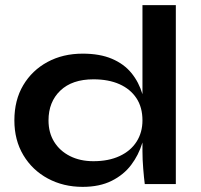

<svg xmlns="http://www.w3.org/2000/svg" viewBox="-20 -717 785 748"><path d="M302 11Q227 11 166.5 -21.5Q106 -54 71 -112.5Q36 -171 36 -248Q36 -327 70.5 -385Q105 -443 165 -475.5Q225 -508 302 -508Q369 -508 416 -488Q463 -468 492 -432.5Q521 -397 535 -350V-697H665V0H544Q541 -23 538 -59.5Q535 -96 535 -128V-162Q534 -160 534 -159Q520 -113 491 -74.5Q462 -36 415 -12.5Q368 11 302 11ZM344 -89Q403 -89 446 -109Q489 -129 512 -165Q535 -201 535 -248Q535 -299 511.5 -334.5Q488 -370 445.5 -389Q403 -408 344 -408Q261 -408 215 -364Q169 -320 169 -248Q169 -200 191 -164.5Q213 -129 252.5 -109Q292 -89 344 -89Z"/></svg>

Font: Syne Modified
Style: Bold
Weight: 700
Designer: Lucas Descroix
Foundry: Bonjour Monde
Version: Version 2.200